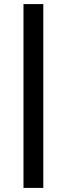

<svg xmlns="http://www.w3.org/2000/svg" viewBox="-20 -820 327 940"><path d="M95 -800H192V100H95Z"/></svg>

Font: AF Albert Sans Medium
Style: Regular
Weight: 500
Designer: Andreas Rasmussen
Foundry: a.Foundry
Version: Version 1.300;Glyphs 3.2 (3231)